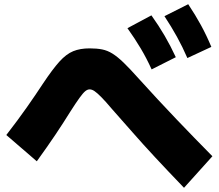

<svg xmlns="http://www.w3.org/2000/svg" viewBox="-20 -865 1040 913"><path d="M855 28Q778 -52 718.5 -116Q659 -180 610 -236Q561 -292 513 -346Q481 -384 461 -404Q441 -424 429 -432Q417 -440 406 -440Q396 -440 385.5 -431.5Q375 -423 358 -399.5Q341 -376 313 -332Q282 -282 244.5 -226Q207 -170 155 -98L10 -223Q65 -294 107.5 -354.5Q150 -415 184 -467Q230 -536 262.5 -572Q295 -608 328 -621.5Q361 -635 406 -635Q440 -635 465.5 -630Q491 -625 515 -610Q539 -595 568 -567Q597 -539 638 -493Q733 -388 819 -298Q905 -208 990 -122ZM701 -535Q677 -588 649 -635Q621 -682 586 -731L700 -792Q735 -743 763 -695Q791 -647 816 -593ZM871 -589Q848 -642 821.5 -690Q795 -738 762 -788L875 -845Q909 -794 935.5 -745.5Q962 -697 985 -642Z"/></svg>

Font: M PLUS 1 Black
Style: Regular
Weight: 900
Designer: Coji Morishita
Foundry: UNDERFOREST DESIGN
Version: Version 1.001